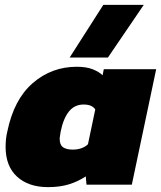

<svg xmlns="http://www.w3.org/2000/svg" viewBox="-20 -758 661 788"><path d="M266 -522 404 -738H570L423 -522ZM177 10Q97 10 50 -33Q3 -76 3 -155Q3 -170 4.5 -186Q6 -202 10 -218Q37 -350 114.5 -417Q192 -484 295 -484Q335 -484 361 -473.5Q387 -463 401 -449L406 -474H621L521 0H335L332 -34Q300 -13 263 -1.5Q226 10 177 10ZM278 -144Q299 -144 315 -150Q331 -156 341 -166L371 -309Q364 -319 352.5 -324Q341 -329 323 -329Q286 -329 263 -300.5Q240 -272 229 -218Q228 -209 226.5 -201.5Q225 -194 225 -188Q225 -163 239 -153.5Q253 -144 278 -144Z"/></svg>

Font: Kanit ExtraBold
Style: Italic
Weight: 800
Italic angle: -12°
Designer: Katatrad Team
Foundry: CadsonDemak
Version: Version 2.000; ttfautohint (v1.8.3)